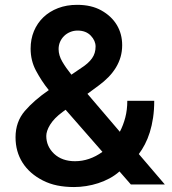

<svg xmlns="http://www.w3.org/2000/svg" viewBox="-20 -756 703 787"><path d="M81.7 -301.1Q119.3 -344.8 180 -386.7Q164.1 -406.2 151.1 -426.3Q138.1 -446.4 127.1 -467Q105.5 -507.8 105.5 -556.5Q105.5 -595.5 119.1 -628.4Q132.8 -661.2 157.8 -685.2Q182.9 -709.2 218 -722.7Q253.2 -736.2 296.2 -736.2Q354.4 -736.2 395.2 -713.4Q437.1 -690 459 -653.4Q480.8 -616.8 480.8 -571Q480.8 -545.5 474.3 -522.7Q467.7 -500 455.3 -479.4Q442.8 -458.8 424.9 -440.3Q407 -421.9 384.2 -405.2L338.4 -371.4L471.2 -215.9Q485.4 -242.9 493.6 -274.5Q501.8 -306.1 501.8 -342.7H612.2Q612.2 -305.4 607.4 -273.3Q602.6 -241.1 594.1 -214Q585.6 -186.8 574 -164.6Q562.5 -142.4 549 -124.6L655.5 0H516.3L469.8 -53.3Q451.3 -36.9 429.2 -25Q407 -13.1 382.6 -5.1Q358.3 2.8 333.1 6.7Q307.9 10.7 283.4 10.7Q246.8 10.7 215 4.3Q183.2 -2.1 155.5 -16.3Q101.2 -44 72.4 -89.3Q43.7 -134.6 43.7 -193.2Q43.7 -256.7 81.7 -301.1ZM201.7 -125.7Q234.4 -95.2 287.3 -95.2Q346.6 -95.2 399.9 -133.5L248.9 -306.1L237.2 -297.6Q219.1 -284.4 206.1 -271Q193.2 -257.5 185.2 -244.5Q177.2 -231.5 173.5 -220Q169.7 -208.5 169.7 -198.9Q169.7 -156.2 201.7 -125.7ZM272.7 -449.9 313.9 -478Q342.7 -496.4 357.2 -517Q371.8 -537.6 371.8 -565.3Q371.8 -589.1 352.3 -609.7Q332.4 -630.7 297.9 -630.7Q282 -630.7 267.8 -624.8Q253.6 -619 243.1 -608.8Q232.6 -598.7 226.4 -584.9Q220.2 -571 220.2 -554.7Q220.2 -529.5 235.1 -503.7Q250 -478 272.7 -449.9Z"/></svg>

Font: Inter P Semi Bold
Style: Regular
Weight: 600
Designer: Rasmus Andersson
Foundry: rsms
Version: Version 3.018;git-588b23468